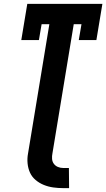

<svg xmlns="http://www.w3.org/2000/svg" viewBox="-20 -755 549 992"><path d="M307 217Q281 217 255.5 213.5Q230 210 206.5 200.5Q183 191 164 175Q145 159 135 137Q125 115 122.5 89Q120 63 125 37L235 -630H195L181 -548H90L121 -735H509L478 -548H387L401 -630H361L251 37Q248 51 249 65.5Q250 80 258 91Q266 102 279 107.5Q292 113 307 113H336L337 217Z"/></svg>

Font: Iosevka Curly Slab Extrabold
Style: Italic
Weight: 800
Italic angle: -9°
Monospace: yes
Designer: Belleve Invis
Foundry: Belleve Invis
Version: Version 22.1.2; ttfautohint (v1.8.4)